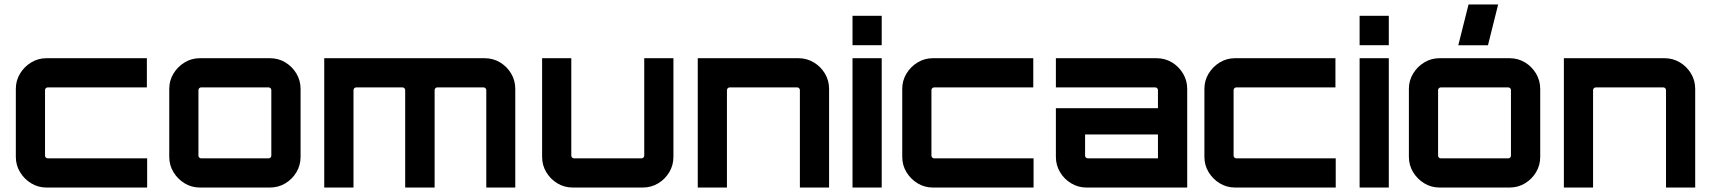

<svg xmlns="http://www.w3.org/2000/svg" viewBox="-20 -841 7675 861"><path d="M188.5 0Q151.1 0 120 -18.9Q88.8 -37.8 69.9 -69Q51 -100.1 51 -137.5V-442.5Q51 -479.9 69.9 -511Q88.8 -542.2 120 -561.1Q151.1 -580 188.5 -580H638.6V-449.1H194.1Q189.1 -449.1 185.5 -445.5Q181.9 -441.9 181.9 -436.9V-143.1Q181.9 -138.1 185.5 -134.5Q189.1 -130.9 194.1 -130.9H639.9V0H188.5Z M876.5 0Q839.1 0 808 -18.9Q776.8 -37.8 757.9 -69Q739 -100.1 739 -137.5V-442.5Q739 -479.9 757.9 -511Q776.8 -542.2 808 -561.1Q839.1 -580 876.5 -580H1190.1Q1228.5 -580 1259.6 -561.2Q1290.6 -542.3 1309.3 -511Q1327.9 -479.6 1327.9 -442.5V-137.5Q1327.9 -100.1 1309.4 -69Q1290.8 -37.8 1259.7 -18.9Q1228.6 0 1190.1 0H876.5ZM882.1 -130.9H1184.6Q1189.5 -130.9 1193.1 -134.5Q1196.7 -138.1 1196.7 -143.1V-436.9Q1196.7 -441.9 1193.1 -445.5Q1189.5 -449.1 1184.6 -449.1H882.1Q877.1 -449.1 873.5 -445.5Q869.9 -441.9 869.9 -436.9V-143.1Q869.9 -138.1 873.5 -134.5Q877.1 -130.9 882.1 -130.9Z M1434 0V-580H2153.1Q2191.6 -580 2222.7 -561.1Q2253.8 -542.2 2272.3 -511Q2290.7 -479.9 2290.7 -442.5V0H2160.7V-436.9Q2160.7 -441.9 2157 -445.5Q2153.3 -449.1 2148.3 -449.1H1941.1Q1936.1 -449.1 1932.5 -445.5Q1929 -441.9 1929 -436.9V0H1797V-436.9Q1797 -441.9 1793.5 -445.5Q1789.9 -449.1 1784.9 -449.1H1577.4Q1572.4 -449.1 1568.8 -445.5Q1565.2 -441.9 1565.2 -436.9V0Z M2548.5 0Q2510.9 0 2479.5 -18.9Q2448.1 -37.8 2429.6 -69Q2411 -100.1 2411 -137.5V-580H2541.9V-143.1Q2541.9 -138.1 2545.5 -134.5Q2549.1 -130.9 2554.1 -130.9H2856.6Q2861.5 -130.9 2865.3 -134.5Q2869 -138.1 2869 -143.1V-580H2999.9V-137.5Q2999.9 -100.1 2981.4 -69Q2962.8 -37.8 2931.7 -18.9Q2900.6 0 2862.1 0H2548.5Z M3109 0V-580H3560.4Q3598 -580 3629.4 -561.1Q3660.8 -542.2 3679.4 -511Q3697.9 -479.9 3697.9 -442.5V0H3567V-436.9Q3567 -441.9 3563.4 -445.5Q3559.8 -449.1 3554.9 -449.1H3252.4Q3247.4 -449.1 3243.7 -445.5Q3239.9 -441.9 3239.9 -436.9V0Z M3803 0V-580H3933.9V0ZM3803 -638.4V-770H3933.9V-638.4Z M4163.5 0Q4126.1 0 4095 -18.9Q4063.8 -37.8 4044.9 -69Q4026 -100.1 4026 -137.5V-442.5Q4026 -479.9 4044.9 -511Q4063.8 -542.2 4095 -561.1Q4126.1 -580 4163.5 -580H4613.6V-449.1H4169.1Q4164.1 -449.1 4160.5 -445.5Q4156.9 -441.9 4156.9 -436.9V-143.1Q4156.9 -138.1 4160.5 -134.5Q4164.1 -130.9 4169.1 -130.9H4614.9V0H4163.5Z M4852.5 0Q4814.9 0 4783.5 -18.9Q4752.1 -37.8 4733.6 -69Q4715 -100.1 4715 -137.5V-355.8H5172.7V-436.9Q5172.7 -441.9 5169.1 -445.5Q5165.5 -449.1 5160.6 -449.1H4715V-580H5166.1Q5204.5 -580 5235.6 -561.2Q5266.6 -542.3 5285.3 -511Q5303.9 -479.6 5303.9 -442.5V0ZM4858.1 -130.9H5172.7V-238H4845.9V-143.1Q4845.9 -138.1 4849.5 -134.5Q4853.1 -130.9 4858.1 -130.9Z M5518.5 0Q5481.1 0 5450 -18.9Q5418.8 -37.8 5399.9 -69Q5381 -100.1 5381 -137.5V-442.5Q5381 -479.9 5399.9 -511Q5418.8 -542.2 5450 -561.1Q5481.1 -580 5518.5 -580H5968.6V-449.1H5524.1Q5519.1 -449.1 5515.5 -445.5Q5511.9 -441.9 5511.9 -436.9V-143.1Q5511.9 -138.1 5515.5 -134.5Q5519.1 -130.9 5524.1 -130.9H5969.9V0H5518.5Z M6077 0V-580H6207.9V0ZM6077 -638.4V-770H6207.9V-638.4Z M6435.5 0Q6398.1 0 6367 -18.9Q6335.8 -37.8 6316.9 -69Q6298 -100.1 6298 -137.5V-442.5Q6298 -479.9 6316.9 -511Q6335.8 -542.2 6367 -561.1Q6398.1 -580 6435.5 -580H6749.1Q6787.5 -580 6818.6 -561.2Q6849.6 -542.3 6868.3 -511Q6886.9 -479.6 6886.9 -442.5V-137.5Q6886.9 -100.1 6868.4 -69Q6849.8 -37.8 6818.7 -18.9Q6787.6 0 6749.1 0H6435.5ZM6441.1 -130.9H6743.6Q6748.5 -130.9 6752.1 -134.5Q6755.7 -138.1 6755.7 -143.1V-436.9Q6755.7 -441.9 6752.1 -445.5Q6748.5 -449.1 6743.6 -449.1H6441.1Q6436.1 -449.1 6432.5 -445.5Q6428.9 -441.9 6428.9 -436.9V-143.1Q6428.9 -138.1 6432.5 -134.5Q6436.1 -130.9 6441.1 -130.9ZM6519.5 -638 6565.5 -821.1H6698.3L6652.6 -638Z M6993 0V-580H7444.4Q7482 -580 7513.4 -561.1Q7544.8 -542.2 7563.4 -511Q7581.9 -479.9 7581.9 -442.5V0H7451V-436.9Q7451 -441.9 7447.4 -445.5Q7443.8 -449.1 7438.9 -449.1H7136.4Q7131.4 -449.1 7127.7 -445.5Q7123.9 -441.9 7123.9 -436.9V0Z"/></svg>

Font: Orbitron
Style: Regular
Weight: 400
Designer: Matt McInerney
Foundry: The League of Moveable Type
Version: Version 2.001